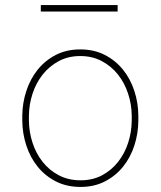

<svg xmlns="http://www.w3.org/2000/svg" viewBox="-20 -735 640 765"><path d="M68.8 -274.4Q69.3 -325.2 85 -372.8Q100.6 -420.4 129.9 -457Q159.2 -493.7 201.9 -515.9Q244.6 -538.1 299.8 -538.1Q355 -538.1 397.7 -516.1Q440.4 -494.1 470 -457.5Q499.5 -420.9 515.1 -373.3Q530.8 -325.7 531.2 -274.4V-253.9Q530.8 -203.1 515.4 -155.5Q500 -107.9 470.7 -71.3Q441.4 -34.7 398.7 -12.5Q356 9.8 300.8 9.8Q245.6 9.8 202.6 -12.2Q159.7 -34.2 130.1 -70.8Q100.6 -107.4 85 -155Q69.3 -202.6 68.8 -253.9ZM95.2 -253.9Q95.7 -209 109.6 -166.3Q123.5 -123.5 149.7 -90.3Q175.8 -57.1 213.9 -36.9Q252 -16.6 300.8 -16.6Q349.6 -16.6 387.2 -36.9Q424.8 -57.1 450.9 -90.6Q477.1 -124 490.7 -166.5Q504.4 -209 504.9 -253.9V-274.4Q504.4 -318.8 490.5 -361.6Q476.6 -404.3 450.4 -437.5Q424.3 -470.7 386.2 -491.2Q348.1 -511.7 299.8 -511.7Q251.5 -511.7 213.6 -491.2Q175.8 -470.7 149.7 -437.5Q123.5 -404.3 109.6 -361.6Q95.7 -318.8 95.2 -274.4ZM448.7 -689H142.6V-714.8H448.7Z"/></svg>

Font: Roboto Mono Thin
Style: Regular
Weight: 250
Designer: Google
Version: Version 2.000985; 2015; ttfautohint (v1.3)